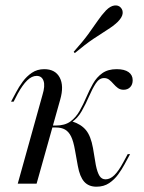

<svg xmlns="http://www.w3.org/2000/svg" viewBox="-20 -683 537 714"><path d="M338.7 11.3Q309.7 11.3 293.1 -7.3Q276.6 -25.8 269.4 -66.1L258.9 -124.2Q253.2 -157.3 244.4 -175.4Q235.5 -193.5 221.8 -201.2Q208.1 -208.9 188.7 -208.9H155.6L157.3 -216.1H187.1Q221 -216.1 241.5 -231Q262.1 -246 275.8 -270.2Q289.5 -294.4 300.8 -321Q312.1 -347.6 325.8 -371.8Q339.5 -396 360.5 -410.9Q381.5 -425.8 413.7 -425.8Q442.7 -425.8 458.1 -414.9Q473.4 -404 473.4 -384.7Q473.4 -368.5 464.1 -358.9Q454.8 -349.2 439.5 -349.2Q427.4 -349.2 418.5 -355.6Q409.7 -362.1 402 -371Q394.4 -379.8 386.3 -386.3Q378.2 -392.7 366.9 -392.7Q349.2 -392.7 336.3 -373Q323.4 -353.2 311.3 -325Q299.2 -296.8 283.9 -269.8Q268.5 -242.7 246 -228.2L248.4 -231.5Q281.5 -221 299.6 -199.2Q317.7 -177.4 325.8 -132.3L336.3 -69.4Q341.9 -41.9 350 -29Q358.1 -16.1 372.6 -16.1Q389.5 -16.1 405.2 -31.5Q421 -46.8 438.7 -79.8L454.8 -109.7H463.7L442.7 -71Q433.1 -53.2 419.4 -34.3Q405.6 -15.3 385.9 -2Q366.1 11.3 338.7 11.3ZM46 0 137.9 -329.8Q148.4 -363.7 141.9 -382.3Q135.5 -400.8 116.1 -400.8Q98.4 -400.8 81 -383.9Q63.7 -366.9 46 -334.7L30.6 -304.8H21L39.5 -339.5Q50 -359.7 64.5 -379.4Q79 -399.2 98.8 -412.5Q118.5 -425.8 144.4 -425.8Q185.5 -425.8 202 -394.8Q218.5 -363.7 204 -312.9L116.1 0ZM258.1 -485.5 254 -490.3Q287.9 -528.2 308.5 -556.5Q329 -584.7 343.5 -606Q358.1 -627.4 374.2 -644.4Q390.3 -660.5 405.2 -662.5Q420.2 -664.5 429 -654.8Q437.9 -645.2 435.9 -631.5Q433.9 -617.7 416.9 -600.8Q401.6 -586.3 379 -572.2Q356.5 -558.1 327 -538.3Q297.6 -518.5 258.1 -485.5Z"/></svg>

Font: Playfair 144pt Light
Style: Italic
Weight: 300
Italic angle: -15.6°
Designer: Claus Eggers Sørensen
Foundry: Claus Eggers Sørensen
Version: Version 2.001;gftools[0.9.30]